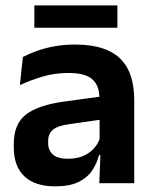

<svg xmlns="http://www.w3.org/2000/svg" viewBox="-20 -664 556 696"><path d="M340 0 344.5 -120 341 -131V-284.5L340.5 -306.5Q340.5 -354.5 314.2 -377Q288 -399.5 228.5 -399.5Q178 -399.5 133.8 -386.2Q89.5 -373 52 -355.5L63 -457.5Q85 -469 113.2 -479.2Q141.5 -489.5 176.5 -496Q211.5 -502.5 252 -502.5Q312 -502.5 353.5 -488.2Q395 -474 419.8 -447.5Q444.5 -421 455.5 -384.2Q466.5 -347.5 466.5 -303V0ZM179.5 11.5Q106.5 11.5 68.2 -25Q30 -61.5 30 -129V-143Q30 -214.5 74 -248.8Q118 -283 213.5 -296L352.5 -315L360 -232.5L232 -214Q190 -208.5 172.2 -194Q154.5 -179.5 154.5 -151.5V-146.5Q154.5 -119 171.8 -103.8Q189 -88.5 226 -88.5Q259 -88.5 282.5 -99Q306 -109.5 321.2 -126.8Q336.5 -144 343 -165.5L361 -102H339Q331 -70.5 313.2 -44.8Q295.5 -19 263.5 -3.8Q231.5 11.5 179.5 11.5ZM104.5 -563.5V-644.5H405.5V-563.5Z"/></svg>

Font: Anek Latin Medium SemiBold
Style: Regular
Weight: 600
Version: Version 1.003